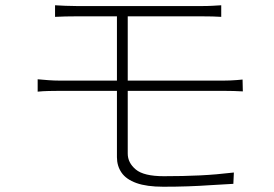

<svg xmlns="http://www.w3.org/2000/svg" viewBox="-20 -710 1040 729"><path d="M189 -690Q207 -689 228 -688Q249 -687 273 -687Q288 -687 324 -687Q360 -687 407.5 -687Q455 -687 507.5 -687Q560 -687 608.5 -687Q657 -687 693 -687Q729 -687 744 -687Q768 -687 786 -688Q804 -689 820 -690V-646Q804 -647 787 -647.5Q770 -648 744 -648Q729 -648 692.5 -648Q656 -648 607.5 -648Q559 -648 506.5 -648Q454 -648 406 -648Q358 -648 322.5 -648Q287 -648 273 -648Q249 -648 228 -647.5Q207 -647 189 -646ZM465 -394Q465 -357 465 -316Q465 -275 465 -237Q465 -199 465 -170Q465 -141 465 -127Q465 -92 495.5 -66.5Q526 -41 602 -41Q676 -41 738.5 -44Q801 -47 868 -55L866 -12Q823 -10 780 -7Q737 -4 693 -2.5Q649 -1 600 -1Q537 -1 498 -15Q459 -29 441.5 -54.5Q424 -80 424 -113Q424 -142 424 -176Q424 -210 424 -247.5Q424 -285 424 -322.5Q424 -360 424 -395Q424 -408 424 -435Q424 -462 424 -495.5Q424 -529 424 -562.5Q424 -596 424 -624Q424 -652 424 -666L465 -665Q465 -651 465 -623.5Q465 -596 465 -561.5Q465 -527 465 -493.5Q465 -460 465 -433.5Q465 -407 465 -394ZM123 -409Q143 -407 165 -405.5Q187 -404 205 -404Q217 -404 253.5 -404Q290 -404 342.5 -404Q395 -404 455.5 -404Q516 -404 576.5 -404Q637 -404 690 -404Q743 -404 779.5 -404Q816 -404 830 -404Q841 -404 853.5 -404.5Q866 -405 879 -406Q892 -407 901 -408L902 -363Q887 -364 867 -364.5Q847 -365 830 -365Q817 -365 780 -365Q743 -365 690 -365Q637 -365 576.5 -365Q516 -365 455.5 -365Q395 -365 342.5 -365Q290 -365 253.5 -365Q217 -365 205 -365Q188 -365 165 -364.5Q142 -364 123 -362Z"/></svg>

Font: Noto Sans KR ExtraLight
Style: Regular
Weight: 250
Designer: Ryoko NISHIZUKA  (kana, bopomofo & ideographs); Paul D. Hunt (Latin, Greek & Cyrillic); Sandoll Communications , Soo-you
Foundry: Adobe
Version: Version 2.004-H2;hotconv 1.0.118;makeotfexe 2.5.65603